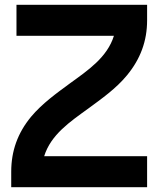

<svg xmlns="http://www.w3.org/2000/svg" viewBox="-20 -783 668 804"><path d="M165 -129H596V1H27V-64C27 -151 54 -226 110 -294C157 -350 216 -392 273 -434C349 -489 429 -543 457 -633H49V-763H596V-698C596 -611 568 -536 512 -468C466 -412 406 -370 349 -328C273 -273 193 -219 165 -129Z"/></svg>

Font: Swile Sans
Style: Bold
Weight: 700
Designer: Lord
Foundry: Lord
Version: Version 1.477;FEAKit 1.0